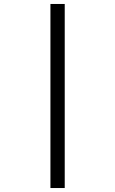

<svg xmlns="http://www.w3.org/2000/svg" viewBox="-20 -812 580 967"><path d="M234 -792H306V135H234Z"/></svg>

Font: hexukorean05
Style: Book
Weight: 400
Designer: Jelle Bosma - Monotype Design Team
Foundry: Monotype Imaging Inc.
Version: Version 2.003